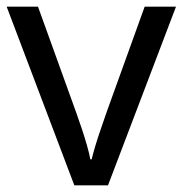

<svg xmlns="http://www.w3.org/2000/svg" viewBox="-20 -556 548 576"><path d="M203 0 0 -536H94L208 -220Q216 -198 225 -171Q234 -144 241 -119.5Q248 -95 251 -78H255Q259 -95 266.5 -120Q274 -145 283.5 -172Q293 -199 300 -220L414 -536H508L304 0Z"/></svg>

Font: Noto Sans Old Turkic
Style: Regular
Weight: 400
Designer: Monotype Design Team
Foundry: Monotype Imaging Inc.
Version: Version 2.003; ttfautohint (v1.8.4.7-5d5b)